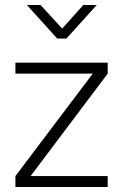

<svg xmlns="http://www.w3.org/2000/svg" viewBox="-20 -752 495 772"><path d="M42 0ZM42 -44 353 -456H42V-500H413V-456L103 -44H413V0H42ZM143 -732 230 -637 315 -732H369L247 -597H210L88 -732Z"/></svg>

Font: Cairo Light
Style: Regular
Weight: 300
Designer: Mohamed Gaber, the designers of Titillium
Foundry: Kief Type Foundry
Version: Version 2.009; ttfautohint (v1.5.33-1714) -l 8 -r 50 -G 200 